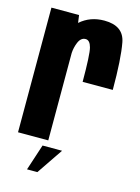

<svg xmlns="http://www.w3.org/2000/svg" viewBox="-115 -669 649 889"><g transform="rotate(15 209.0 -224.0)"><path d="M248.5 -303Q248.5 -433.5 240 -465.8Q231.5 -498 211 -498Q188 -498 176.5 -469.5Q166.5 -445 165 -419V0H20V-597.5H152.5L157.5 -561Q205 -603 273 -603Q364.5 -603 378.8 -527.5Q393 -452 393 -303ZM104.6 155 145.6 29.9H239.1L154.2 155Z"/></g></svg>

Font: Anybody Condensed Regular
Style: Bold
Weight: 700
Width: 3
Designer: Tyler Finck
Foundry: Etcetera Type Company
Version: Version 1.010; ttfautohint (v1.8.3) -l 8 -r 50 -G 200 -x 14 